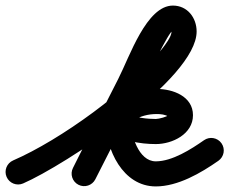

<svg xmlns="http://www.w3.org/2000/svg" viewBox="-58 -617 823 689"><path d="M24.9 41.3C24.9 41.3 24.9 41.3 24.9 41.3C171.1 -22 647.6 -332.5 647.6 -504C647.6 -553.3 614.5 -597 562.5 -597C467.6 -597 406.9 -413.2 367.1 -335.5C367.1 -335.5 367.1 -335.5 367.1 -335.5C367.1 -335.4 367.1 -335.4 367.1 -335.4C312.7 -228.4 258.3 -121.4 203.9 -14.4C192.6 7.8 201.5 34.9 223.6 46.1C245.8 57.4 272.9 48.5 284.1 26.4C338.5 -80.6 392.9 -187.6 447.3 -294.6C447.3 -294.6 447.3 -294.6 447.3 -294.5C447.2 -294.5 447.2 -294.5 447.2 -294.5C469.8 -338.5 548.2 -507 562.5 -507C562.5 -507 562.4 -507 562.3 -507C560.7 -507.2 559.1 -508 557.9 -509C554.9 -511.5 557.6 -507.5 557.6 -504C557.6 -484.8 533.9 -455 523.2 -441.3C409.9 -296.1 158.5 -114.6 -10.9 -41.3C-33.7 -31.4 -44.2 -4.9 -34.3 17.9C-24.4 40.7 2.1 51.2 24.9 41.3ZM284 26.6C284 26.6 284 26.6 284 26.6C336 -74.1 371.9 -207.8 505 -207.8C517.2 -207.8 536.2 -206.2 546.2 -198.3C547.7 -197.1 544.5 -205.4 544.5 -203.6C544.5 -198.6 511.5 -190 501.3 -190C477.5 -190 417 -193.5 400.3 -213.2C387.5 -228.1 367.7 -230.6 351.1 -224.5C334.4 -218.4 321 -203.6 321 -184C321 -81 382.5 52 501 52C580.6 52 662.9 3.9 725.8 -40.1C746.2 -54.4 751.1 -82.5 736.9 -102.8C722.6 -123.2 694.5 -128.1 674.2 -113.9C628 -81.6 560.2 -38 501 -38C438.5 -38 411 -134.4 411 -184C411 -203.6 384.8 -203.8 361.8 -195.3C338.8 -186.9 319 -169.8 331.7 -154.8C369.4 -110.6 446.5 -100 501.3 -100C560.5 -100 634.5 -135.7 634.5 -203.6C634.5 -271.6 562 -297.8 505 -297.8C324.2 -297.8 274.5 -151.1 204 -14.6C192.6 7.4 201.3 34.6 223.4 46C245.4 57.4 272.6 48.7 284 26.6Z"/></svg>

Font: FRB American Cursive Guidelines Black
Style: Bold Italic
Weight: 900
Italic angle: -25°
Version: Version 2.0;Modular Font Editor K font №1